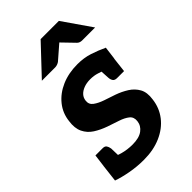

<svg xmlns="http://www.w3.org/2000/svg" viewBox="-222 -801 887 887"><g transform="rotate(-45 221.0 -358.0)"><path d="M169 8Q124 8 81 0Q38 -8 7 -19L17 -104L78 -106Q87 -96 117.5 -87.5Q148 -79 182 -79Q225 -79 248 -96Q271 -113 274 -140Q277 -165 260 -178.5Q243 -192 215.5 -201Q188 -210 159 -220Q125 -232 98.5 -249Q72 -266 58.5 -294Q45 -322 51 -363Q56 -410 85 -446Q114 -482 160 -502Q206 -522 264 -522Q306 -522 341.5 -510.5Q377 -499 411 -483L403 -420L339 -412Q321 -418 301 -424.5Q281 -431 256 -431Q233 -431 214.5 -424Q196 -417 185 -405Q174 -393 172 -376Q169 -353 187.5 -339.5Q206 -326 234 -316.5Q262 -307 289 -298Q320 -287 346 -270.5Q372 -254 386.5 -228Q401 -202 395 -161Q389 -111 359.5 -73Q330 -35 281 -13.5Q232 8 169 8ZM317 -447 403 -425 394 -347H348Q334 -347 328 -355Q322 -363 321 -376ZM101 -65 15 -87 25 -165H72Q86 -165 91.5 -157Q97 -149 99 -136ZM94 -584 226 -724H345L442 -584H358Q342 -584 333 -593L276 -652L208 -593Q204 -590 196.5 -587Q189 -584 181 -584Z"/></g></svg>

Font: Aleo
Style: Bold Italic
Weight: 700
Italic angle: -7°
Version: Version 2.001;gftools[0.9.29]